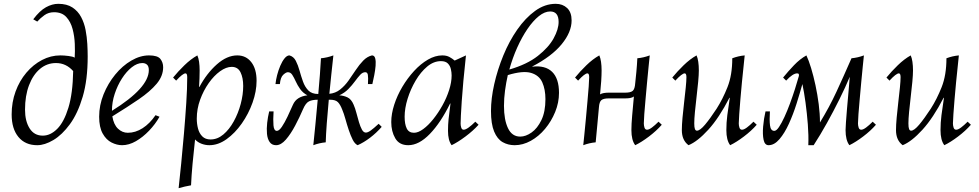

<svg xmlns="http://www.w3.org/2000/svg" viewBox="-20 -745 5124 1005"><path d="M154 -644Q188 -689 220.5 -707Q253 -725 285 -725Q330 -725 359 -706Q388 -687 404.5 -656Q421 -625 428 -588Q435 -551 437 -515Q439 -479 439 -450Q439 -327 413 -239Q387 -151 346 -95Q305 -39 259.5 -12Q214 15 175 15Q112 15 76.5 -28Q41 -71 41 -146Q41 -210 61.5 -266Q82 -322 118 -364.5Q154 -407 200 -431Q246 -455 296 -455Q315 -455 338.5 -452Q362 -449 369 -444H371Q373 -475 371.5 -515Q370 -555 360 -593Q350 -631 327 -656Q304 -681 263 -681Q234 -681 212.5 -665.5Q191 -650 175 -632ZM273 -415Q226 -415 189.5 -384.5Q153 -354 132 -299Q111 -244 111 -171Q111 -111 135 -73Q159 -35 204 -35Q244 -35 279.5 -70.5Q315 -106 338 -181Q361 -256 363 -373Q326 -415 273 -415Z M619 15Q592 15 564 1Q536 -13 517.5 -46Q499 -79 499 -134Q499 -194 522 -251Q545 -308 583 -354.5Q621 -401 667.5 -428Q714 -455 760 -455Q805 -455 819.5 -436.5Q834 -418 834 -393Q834 -347 800 -306.5Q766 -266 706 -225Q646 -184 568 -136Q575 -93 597.5 -71.5Q620 -50 649 -50Q689 -50 726.5 -74Q764 -98 794 -142L815 -134Q793 -95 760.5 -61Q728 -27 691.5 -6Q655 15 619 15ZM566 -166Q566 -164 566 -165Q759 -285 759 -378Q759 -398 749.5 -406.5Q740 -415 725 -415Q698 -415 670 -393Q642 -371 618.5 -334.5Q595 -298 580.5 -254Q566 -210 566 -166Z M915 240Q921 186 928.5 110.5Q936 35 943 -47Q950 -129 955 -206Q960 -283 960 -341Q960 -361 951 -361Q937 -361 902 -323L886 -339Q912 -371 945.5 -403.5Q979 -436 1013 -455Q1019 -442 1022 -421.5Q1025 -401 1025 -376Q1025 -337 1022 -290H1024Q1062 -361 1115 -408Q1168 -455 1222 -455Q1268 -455 1295.5 -419.5Q1323 -384 1323 -322Q1323 -267 1302 -208Q1281 -149 1245.5 -98.5Q1210 -48 1166 -16.5Q1122 15 1076 15Q1055 15 1035 7.5Q1015 0 1001 -15Q994 46 988 111.5Q982 177 980 225Q946 231 915 240ZM1082 -15Q1118 -15 1149 -41Q1180 -67 1203.5 -109.5Q1227 -152 1240 -201Q1253 -250 1253 -295Q1253 -338 1239 -366.5Q1225 -395 1193 -395Q1164 -395 1132 -372Q1100 -349 1072.5 -310Q1045 -271 1027.5 -223Q1010 -175 1010 -124Q1010 -97 1016.5 -72Q1023 -47 1039 -31Q1055 -15 1082 -15Z M1425 15Q1403 15 1391.5 -1.5Q1380 -18 1377.5 -44.5Q1375 -71 1378.5 -102Q1382 -133 1389 -162H1412Q1409 -117 1411.5 -88.5Q1414 -60 1429 -60Q1441 -60 1455.5 -81.5Q1470 -103 1485 -134.5Q1500 -166 1513 -196Q1523 -219 1542.5 -231Q1562 -243 1589 -246Q1565 -259 1551 -279Q1537 -299 1528 -319Q1519 -339 1510 -353Q1501 -367 1487 -367Q1477 -367 1462.5 -353.5Q1448 -340 1445 -305H1422Q1424 -326 1430.5 -351.5Q1437 -377 1447 -400.5Q1457 -424 1469.5 -439.5Q1482 -455 1495 -455Q1517 -449 1528.5 -426.5Q1540 -404 1548 -375Q1556 -346 1566 -318Q1576 -290 1594 -271.5Q1612 -253 1646 -253Q1651 -306 1654.5 -354.5Q1658 -403 1660 -440Q1693 -443 1725 -455Q1725 -455 1722 -427Q1719 -399 1714 -353Q1709 -307 1704 -254Q1736 -257 1760.5 -276.5Q1785 -296 1804.5 -323.5Q1824 -351 1842.5 -379Q1861 -407 1881.5 -428Q1902 -449 1927 -455Q1940 -455 1944 -439.5Q1948 -424 1946 -400.5Q1944 -377 1939 -351.5Q1934 -326 1929 -305H1906Q1908 -340 1905.5 -353.5Q1903 -367 1892 -367Q1878 -367 1865.5 -353.5Q1853 -340 1838 -319.5Q1823 -299 1803.5 -279Q1784 -259 1756 -246Q1778 -245 1798.5 -235.5Q1819 -226 1831 -197Q1839 -179 1845.5 -154Q1852 -129 1859 -105.5Q1866 -82 1874.5 -66.5Q1883 -51 1895 -51Q1905 -51 1920 -61.5Q1935 -72 1962 -97L1978 -81Q1950 -49 1917 -24Q1884 1 1852 15Q1837 8 1826 -14Q1815 -36 1805.5 -64.5Q1796 -93 1788 -122Q1780 -151 1771 -172Q1761 -198 1748.5 -210.5Q1736 -223 1708 -223H1701Q1695 -160 1690.5 -99.5Q1686 -39 1685 0Q1652 3 1620 15Q1625 -31 1631 -94Q1637 -157 1643 -223Q1615 -223 1597.5 -214.5Q1580 -206 1566 -173Q1548 -131 1525 -87.5Q1502 -44 1476.5 -14.5Q1451 15 1425 15Z M2117 15Q2070 15 2049 -21Q2028 -57 2028 -106Q2028 -149 2043.5 -197Q2059 -245 2086 -290.5Q2113 -336 2147.5 -373.5Q2182 -411 2220 -433Q2258 -455 2295 -455Q2317 -455 2332 -447Q2347 -439 2360 -428L2419 -455Q2403 -307 2397 -216Q2391 -125 2391 -98Q2391 -87 2394.5 -76.5Q2398 -66 2407 -66Q2417 -66 2433 -77.5Q2449 -89 2468 -108L2485 -92Q2456 -60 2416.5 -30.5Q2377 -1 2344 15Q2325 -10 2325 -60Q2325 -92 2328 -121.5Q2331 -151 2338 -203H2336Q2287 -103 2230 -44Q2173 15 2117 15ZM2147 -50Q2169 -50 2195.5 -69.5Q2222 -89 2248 -121.5Q2274 -154 2296 -193.5Q2318 -233 2331 -274Q2344 -315 2344 -350Q2344 -366 2340 -383.5Q2336 -401 2324 -413Q2312 -425 2288 -425Q2250 -425 2216 -396.5Q2182 -368 2155.5 -323Q2129 -278 2113.5 -228Q2098 -178 2098 -134Q2098 -95 2109 -72.5Q2120 -50 2147 -50Z M2766 -396Q2834 -404 2870 -369Q2906 -334 2906 -259Q2906 -208 2886 -159Q2866 -110 2833 -70.5Q2800 -31 2758.5 -8Q2717 15 2674 15Q2639 15 2611 -1Q2583 -17 2566.5 -56.5Q2550 -96 2550 -164Q2550 -229 2567 -304.5Q2584 -380 2614.5 -454.5Q2645 -529 2687.5 -590Q2730 -651 2781 -688Q2832 -725 2889 -725Q2925 -725 2948.5 -703Q2972 -681 2972 -638Q2972 -577 2920 -513.5Q2868 -450 2766 -397ZM2860 -685Q2831 -685 2800.5 -660.5Q2770 -636 2741 -593.5Q2712 -551 2687.5 -496.5Q2663 -442 2646 -381Q2739 -408 2795.5 -452.5Q2852 -497 2878 -544.5Q2904 -592 2904 -630Q2904 -685 2860 -685ZM2703 -30Q2732 -30 2762.5 -51.5Q2793 -73 2814 -116.5Q2835 -160 2835 -226Q2835 -277 2818.5 -314Q2802 -351 2759.5 -363.5Q2717 -376 2638 -352Q2629 -312 2623.5 -271Q2618 -230 2618 -191Q2618 -118 2639 -74Q2660 -30 2703 -30Z M3427 -108 3444 -92Q3416 -60 3377 -30.5Q3338 -1 3305 15Q3285 -11 3285 -64Q3285 -95 3289 -140.5Q3293 -186 3298 -240Q3290 -234 3278.5 -232Q3267 -230 3253 -230H3167Q3139 -230 3128 -221Q3117 -212 3115 -183Q3111 -139 3107 -96Q3103 -53 3098 0Q3065 3 3033 15Q3035 -6 3039 -43.5Q3043 -81 3047 -126Q3051 -171 3055 -214.5Q3059 -258 3061.5 -292Q3064 -326 3064 -341Q3064 -361 3055 -361Q3041 -361 3006 -323L2990 -339Q3016 -371 3049.5 -403.5Q3083 -436 3117 -455Q3123 -442 3126 -421.5Q3129 -401 3129 -376Q3129 -353 3127 -321Q3125 -289 3121 -251Q3129 -256 3141 -258Q3153 -260 3167 -260H3253Q3281 -260 3292 -269.5Q3303 -279 3305 -310Q3309 -348 3311 -369Q3313 -390 3314 -405.5Q3315 -421 3316 -440Q3349 -443 3381 -455Q3379 -434 3375 -396.5Q3371 -359 3367 -314Q3363 -269 3359 -225.5Q3355 -182 3352.5 -148Q3350 -114 3350 -99Q3350 -88 3353.5 -77Q3357 -66 3367 -66Q3377 -66 3392.5 -77.5Q3408 -89 3427 -108Z M3584 15Q3549 -11 3549 -64Q3549 -90 3552.5 -129Q3556 -168 3561 -210Q3566 -252 3569.5 -287Q3573 -322 3573 -341Q3573 -361 3564 -361Q3550 -361 3515 -323L3499 -339Q3525 -371 3558.5 -403.5Q3592 -436 3626 -455Q3632 -442 3635 -421.5Q3638 -401 3638 -376Q3638 -354 3634.5 -316.5Q3631 -279 3626 -237.5Q3621 -196 3617.5 -159Q3614 -122 3614 -99Q3614 -78 3617.5 -69.5Q3621 -61 3628 -61Q3644 -61 3670.5 -92.5Q3697 -124 3731 -176Q3763 -226 3788 -289Q3813 -352 3813 -440Q3845 -452 3878 -455Q3876 -434 3872 -396.5Q3868 -359 3863.5 -314Q3859 -269 3855.5 -225.5Q3852 -182 3849.5 -148Q3847 -114 3847 -99Q3847 -88 3850.5 -77Q3854 -66 3864 -66Q3874 -66 3889.5 -77.5Q3905 -89 3924 -108L3941 -92Q3913 -60 3874 -30.5Q3835 -1 3802 15Q3782 -11 3782 -64Q3782 -103 3787 -142Q3792 -181 3800 -233H3798Q3744 -128 3687.5 -66Q3631 -4 3584 15Z M4548 -108 4565 -92Q4537 -60 4498 -30.5Q4459 -1 4426 15Q4406 -11 4406 -64Q4406 -75 4408 -104.5Q4410 -134 4413.5 -175Q4417 -216 4421 -260Q4425 -304 4428 -343Q4405 -288 4374 -225.5Q4343 -163 4308.5 -101Q4274 -39 4239 15H4211Q4213 -36 4208.5 -94Q4204 -152 4196.5 -207.5Q4189 -263 4180 -305Q4167 -258 4149.5 -202.5Q4132 -147 4109.5 -97.5Q4087 -48 4060 -16.5Q4033 15 4003 15Q3983 15 3977 -13Q3971 -41 3974.5 -82.5Q3978 -124 3987 -162H4010Q4007 -117 4010.5 -88.5Q4014 -60 4033 -60Q4044 -60 4057.5 -80Q4071 -100 4086 -132.5Q4101 -165 4115 -203Q4129 -241 4141 -278.5Q4153 -316 4161 -345Q4163 -351 4161.5 -356Q4160 -361 4153 -361Q4130 -361 4095 -323L4079 -339Q4105 -371 4136 -403.5Q4167 -436 4201 -455Q4213 -430 4225.5 -389Q4238 -348 4248.5 -299Q4259 -250 4265.5 -199.5Q4272 -149 4272 -104Q4321 -184 4358.5 -265Q4396 -346 4437 -440Q4470 -443 4502 -455Q4500 -434 4496 -396.5Q4492 -359 4488 -314Q4484 -269 4480 -225.5Q4476 -182 4473.5 -148Q4471 -114 4471 -99Q4471 -88 4474.5 -77Q4478 -66 4488 -66Q4498 -66 4513.5 -77.5Q4529 -89 4548 -108Z M4705 15Q4670 -11 4670 -64Q4670 -90 4673.5 -129Q4677 -168 4682 -210Q4687 -252 4690.5 -287Q4694 -322 4694 -341Q4694 -361 4685 -361Q4671 -361 4636 -323L4620 -339Q4646 -371 4679.5 -403.5Q4713 -436 4747 -455Q4753 -442 4756 -421.5Q4759 -401 4759 -376Q4759 -354 4755.5 -316.5Q4752 -279 4747 -237.5Q4742 -196 4738.5 -159Q4735 -122 4735 -99Q4735 -78 4738.5 -69.5Q4742 -61 4749 -61Q4765 -61 4791.5 -92.5Q4818 -124 4852 -176Q4884 -226 4909 -289Q4934 -352 4934 -440Q4966 -452 4999 -455Q4997 -434 4993 -396.5Q4989 -359 4984.5 -314Q4980 -269 4976.5 -225.5Q4973 -182 4970.5 -148Q4968 -114 4968 -99Q4968 -88 4971.5 -77Q4975 -66 4985 -66Q4995 -66 5010.5 -77.5Q5026 -89 5045 -108L5062 -92Q5034 -60 4995 -30.5Q4956 -1 4923 15Q4903 -11 4903 -64Q4903 -103 4908 -142Q4913 -181 4921 -233H4919Q4865 -128 4808.5 -66Q4752 -4 4705 15Z"/></svg>

Font: Bona Nova
Style: Italic
Weight: 400
Italic angle: -4°
Designer: Mateusz Machalski
Foundry: Capitalics
Version: Version 4.001; ttfautohint (v1.8.3)